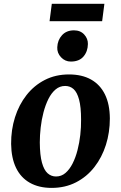

<svg xmlns="http://www.w3.org/2000/svg" viewBox="-20 -950 620 984"><path d="M333.5 -568.5Q400 -568.5 446.5 -542.5Q493 -516.5 517.8 -466.2Q542.5 -416 543 -343Q543 -271.5 522.8 -207.5Q502.5 -143.5 463.8 -93.8Q425 -44 369.5 -15.5Q314 13 244.5 13Q179.5 13 133 -13.2Q86.5 -39.5 62.2 -89.8Q38 -140 37 -212.5Q36.5 -284.5 56.8 -348.8Q77 -413 115.8 -462.5Q154.5 -512 209.5 -540.2Q264.5 -568.5 333.5 -568.5ZM314 -509.5Q286 -509.5 264.8 -491.5Q243.5 -473.5 228.2 -443Q213 -412.5 203 -374.5Q193 -336.5 188.5 -296.5Q184 -256.5 184 -219.5Q184.5 -154.5 195 -116.5Q205.5 -78.5 224 -62Q242.5 -45.5 267 -45.5Q294.5 -45.5 315.5 -63.5Q336.5 -81.5 352 -112Q367.5 -142.5 377.2 -180.5Q387 -218.5 391.5 -258.8Q396 -299 395.5 -336.5Q395.5 -402 385.2 -439.8Q375 -477.5 357 -493.5Q339 -509.5 314 -509.5ZM343 -634.5Q313.5 -634.5 292.8 -656.5Q272 -678.5 273.5 -708Q275 -744.5 297.8 -769.5Q320.5 -794.5 359 -794.5Q392 -794.5 411.5 -773.2Q431 -752 430.5 -724.5Q430 -686.5 408 -660.5Q386 -634.5 343 -634.5ZM245.5 -930.5H515L503.5 -841.5H234Z"/></svg>

Font: Merriweather Light 18pt
Style: Bold Italic
Weight: 700
Italic angle: -7.8°
Version: Version 2.101